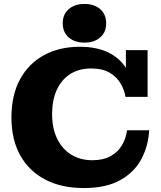

<svg xmlns="http://www.w3.org/2000/svg" viewBox="-20 -936 818 973"><path d="M405 17Q292 17 210 -25.5Q128 -68 83 -148Q38 -228 38 -341Q38 -454 81.5 -534Q125 -614 203 -656.5Q281 -699 384 -699Q475 -699 536 -666.5Q597 -634 627 -576.5Q657 -519 657 -445H616Q611 -478 592 -511.5Q573 -545 536.5 -567Q500 -589 442 -589Q380 -589 335.5 -560.5Q291 -532 267.5 -480Q244 -428 244 -358Q244 -287 269 -234.5Q294 -182 340 -153Q386 -124 448 -124Q503 -124 540 -144.5Q577 -165 597.5 -199Q618 -233 624 -276H736Q732 -198 697 -131Q662 -64 590 -23.5Q518 17 405 17ZM657 -445 618 -529V-682H728V-445ZM408 -720Q359 -720 328.5 -746Q298 -772 298 -818Q298 -864 328.5 -890Q359 -916 408 -916Q457 -916 487.5 -890Q518 -864 518 -818Q518 -772 487.5 -746Q457 -720 408 -720Z"/></svg>

Font: Montagu Slab 24pt
Style: Bold
Weight: 700
Designer: Florian Karsten
Foundry: Florian Karsten
Version: Version 1.000